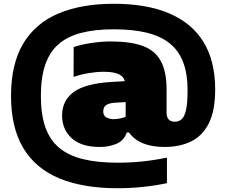

<svg xmlns="http://www.w3.org/2000/svg" viewBox="-20 -769 1200 1019"><path d="M604 230Q421 230 295 177.8Q169 125.5 103.8 17Q38.5 -91.5 38.5 -260Q38.5 -428.5 102.8 -536.8Q167 -645 289.2 -697Q411.5 -749 584.5 -749Q757.5 -749 877.5 -698.2Q997.5 -647.5 1059.8 -546.5Q1122 -445.5 1122 -294Q1122 -182 1088.5 -115Q1055 -48 994.5 -18.5Q934 11 853 11Q788 11 740.5 -7.8Q693 -26.5 664.5 -66H653Q637.5 -22 597.5 -5.5Q557.5 11 510 11Q411.5 11 360.5 -35.5Q309.5 -82 309.5 -155.5Q309.5 -236 371.8 -281Q434 -326 571.5 -334L680.5 -340.5L703.5 -230.5L592.5 -224Q559.5 -222 543.8 -211.5Q528 -201 528 -177Q528 -154.5 545.5 -145.5Q563 -136.5 584.5 -136.5Q595.5 -136.5 615.8 -140Q636 -143.5 647 -150V-304.5Q647 -334.5 636.2 -352.8Q625.5 -371 599.5 -379.5Q573.5 -388 528 -388Q493 -388 450 -380.8Q407 -373.5 370.5 -361L371 -519.5Q417 -534 468.8 -541.5Q520.5 -549 569 -549Q673 -549 738 -525Q803 -501 833.5 -445Q864 -389 864 -295V-172Q864 -146 875.8 -134.5Q887.5 -123 907.5 -123Q928 -123 943.2 -135.5Q958.5 -148 967 -184Q975.5 -220 975.5 -290Q975.5 -377.5 952 -439Q928.5 -500.5 880.5 -539Q832.5 -577.5 758.8 -595.5Q685 -613.5 584.5 -613.5Q484 -613.5 410.8 -594.5Q337.5 -575.5 290 -533.8Q242.5 -492 219.8 -424.5Q197 -357 197 -260Q197 -163 220.2 -95.2Q243.5 -27.5 292.8 14.2Q342 56 419.2 75.2Q496.5 94.5 604 94.5Q671.5 94.5 736.2 87.8Q801 81 866 67.5V203Q802 216.5 736.8 223.2Q671.5 230 604 230Z"/></svg>

Font: Encode Sans SC SemiExpanded Black
Style: Regular
Weight: 900
Width: 6
Designer: Multiple Designers
Foundry: Impallari Type
Version: Version 3.002